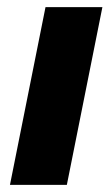

<svg xmlns="http://www.w3.org/2000/svg" viewBox="-20 -520 316 540"><path d="M8 0 108 -500H268L168 0Z"/></svg>

Font: Source Sans 3 Black
Style: Italic
Weight: 900
Italic angle: -11°
Designer: Paul D. Hunt
Foundry: Adobe
Version: Version 3.052;hotconv 1.1.0;makeotfexe 2.6.0